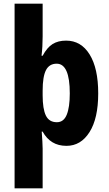

<svg xmlns="http://www.w3.org/2000/svg" viewBox="-20 -780 589 1040"><path d="M512 -274Q512 -139 465 -64.5Q418 10 340 10Q296 10 264 -9.5Q232 -29 211 -67H206Q208 -38 209.5 -14Q211 10 211 25V240H59V-760H211V-583Q211 -527 205 -478H211Q235 -523 265 -541.5Q295 -560 338 -560Q419 -560 465.5 -485Q512 -410 512 -274ZM358 -274Q358 -435 287 -435Q247 -435 229 -400Q211 -365 211 -289V-264Q211 -190 228.5 -154Q246 -118 288 -118Q325 -118 341.5 -158.5Q358 -199 358 -274Z"/></svg>

Font: Noto Sans Ethiopic Condensed ExtraBold
Style: Regular
Weight: 800
Width: 3
Designer: Monotype Design Team
Foundry: Monotype Imaging Inc.
Version: Version 2.102; ttfautohint (v1.8.4.7-5d5b)